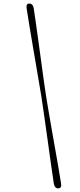

<svg xmlns="http://www.w3.org/2000/svg" viewBox="-20 -828 444 1061"><path d="M208.6 -294.9Q214.8 -252.9 223.9 -190.5Q233 -128.1 242.6 -58.3Q252.2 11.6 261.4 76.6Q270.6 141.6 277.6 187.5Q283 214 302.8 212.8Q322.5 211.6 317.2 185Q311.9 150.6 303.7 102.3Q295.4 54 285.6 -1Q275.8 -56 266.2 -110.9Q256.6 -165.9 248.4 -214.2Q240.2 -262.5 234.7 -296.4Q229.5 -330.8 222.5 -379.7Q215.6 -428.7 208.1 -484.4Q200.6 -540 193 -595.5Q185.4 -650.9 178.4 -699.9Q171.5 -748.8 166.2 -783.2Q160.7 -809.3 140.4 -808.3Q122.9 -807.5 127.4 -780Q133 -743.5 141.2 -693.6Q149.4 -643.8 158.8 -588.4Q168.2 -532.9 177.6 -478.1Q186.9 -423.2 195 -375.7Q203 -328.3 208.6 -294.9Z"/></svg>

Font: Fraunces 72pt S000
Style: Italic
Weight: 400
Italic angle: -16°
Version: Version 1.000; ttfautohint (v1.8.3)